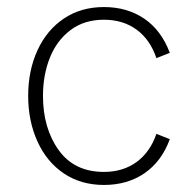

<svg xmlns="http://www.w3.org/2000/svg" viewBox="-20 -519 554 545"><path d="M60 -247Q60 -319 86.5 -376.5Q113 -434 161.5 -466.5Q210 -499 275 -499Q341 -499 389.5 -466Q438 -433 462 -369L424 -354Q406 -407 367.5 -435Q329 -463 275 -463Q219 -463 180 -433.5Q141 -404 121.5 -355Q102 -306 102 -247Q102 -155 146.5 -93Q191 -31 275 -31Q329 -31 367.5 -59Q406 -87 424 -139L462 -124Q439 -61 390.5 -27.5Q342 6 275 6Q210 6 161.5 -26.5Q113 -59 86.5 -117Q60 -175 60 -247Z"/></svg>

Font: Hanken Grotesk ExtraLight
Style: Regular
Weight: 200
Designer: Alfredo Marco Pradil
Foundry: Hanken Design Co.
Version: Version 3.014